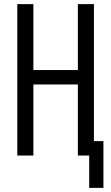

<svg xmlns="http://www.w3.org/2000/svg" viewBox="-20 -755 540 932"><path d="M413 157V0H358V-345H142V0H64V-735H142V-415H358V-735H436V-70H482V157Z"/></svg>

Font: HulyMono
Style: Regular
Weight: 400
Monospace: yes
Designer: Belleve Invis
Foundry: Belleve Invis
Version: Version 33.2.5; ttfautohint (v1.8.4)